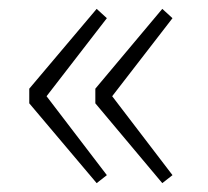

<svg xmlns="http://www.w3.org/2000/svg" viewBox="-20 -494 469 433"><path d="M198 -81 46 -261V-294L198 -474L221 -453L85 -277L221 -99ZM346 -81 195 -261V-294L346 -474L369 -453L233 -277L369 -99Z"/></svg>

Font: Noto Sans TC
Style: Regular
Weight: 100
Designer: Ryoko NISHIZUKA 西塚涼子 (kana, bopomofo & ideographs); Paul D. Hunt (Latin, Greek & Cyrillic); Sandoll Communications 산돌커뮤니
Foundry: Adobe
Version: Version 2.004;hotconv 1.0.118;makeotfexe 2.5.65603